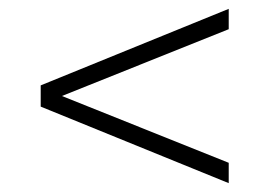

<svg xmlns="http://www.w3.org/2000/svg" viewBox="-20 -567 609 434"><path d="M497 -547V-501L120 -350L497 -199V-153L72 -326V-374Z"/></svg>

Font: Montserrat Light Alt1
Style: Light
Weight: 500
Designer: Differentunic
Foundry: Julieta Ulanovsky
Version: 0.1